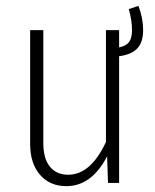

<svg xmlns="http://www.w3.org/2000/svg" viewBox="-20 -625 531 656"><path d="M387 -433V0H349L346 -91Q293 11 207 11Q150 11 116.5 -28Q83 -67 83 -133V-522H128V-137Q128 -83 150.5 -55.5Q173 -28 213 -28Q290 -28 342 -140V-522H387V-463Q411 -468 421 -481.5Q431 -495 431 -522Q431 -556 420 -594L453 -605Q469 -563 469 -522Q469 -480 448.5 -459Q428 -438 387 -433Z"/></svg>

Font: Fira Sans Extra Condensed ExtraLight
Style: Regular
Weight: 275
Width: 1
Designer: Carrois Corporate & Edenspiekermann AG
Foundry: Carrois Corporate GbR & Edenspiekermann AG
Version: Version 4.203